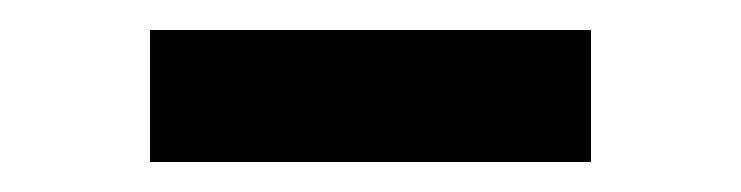

<svg xmlns="http://www.w3.org/2000/svg" viewBox="-20 -360 494 128"><path d="M80 -340H374V-252H80Z"/></svg>

Font: Biryani
Style: Regular
Weight: 400
Designer: Dan Reynolds and Mathieu Reguer
Foundry: Dan Reynolds and Mathieu Reguer
Version: Version 1.004; ttfautohint (v1.1) -l 5 -r 5 -G 72 -x 0 -D la